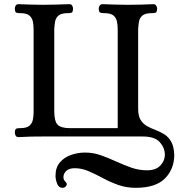

<svg xmlns="http://www.w3.org/2000/svg" viewBox="-20 -654 855 920"><path d="M280 246Q261 246 253.5 225.5Q246 205 246 189Q246 148 267.5 123.5Q289 99 321.5 88Q354 77 387 77Q427 77 463.5 90Q500 103 536 119.5Q572 136 608.5 149Q645 162 685 162Q727 162 748.5 139Q770 116 770 88Q770 55 746 27.5Q722 0 664 0H186Q156 0 128.5 0.5Q101 1 69 3Q59 3 55 -4Q51 -11 51 -19Q52 -36 59 -38Q66 -40 76 -40Q108 -40 121 -51.5Q134 -63 137.5 -80.5Q141 -98 141 -117V-514Q141 -533 137.5 -550.5Q134 -568 121 -579.5Q108 -591 76 -591Q66 -591 59 -593Q52 -595 51 -612Q51 -620 55 -627Q59 -634 69 -634Q101 -633 128 -632Q155 -631 185 -631Q214 -631 247.5 -632Q281 -633 313 -634Q322 -634 326 -627Q330 -620 330 -612Q329 -595 322.5 -593Q316 -591 305 -591Q274 -591 260.5 -579.5Q247 -568 244 -550.5Q241 -533 240 -514V-123Q240 -73 256 -56.5Q272 -40 315 -40H544V-514Q544 -533 540.5 -550.5Q537 -568 524 -579.5Q511 -591 479 -591Q469 -591 461.5 -593Q454 -595 453 -612Q453 -620 457.5 -627Q462 -634 471 -634Q503 -633 532 -632Q561 -631 591 -631Q651 -631 715 -634Q724 -634 728.5 -627Q733 -620 733 -612Q732 -595 725 -593Q718 -591 707 -591Q676 -591 662.5 -579.5Q649 -568 646 -550.5Q643 -533 642 -514V-133Q642 -98 654 -79Q666 -60 685 -49.5Q704 -39 725.5 -31Q747 -23 766.5 -11Q786 1 799.5 23.5Q813 46 815 87Q815 156 770.5 201Q726 246 630 246Q585 246 546 232Q507 218 472 199Q437 180 404 166Q371 152 338 152Q311 152 297.5 165Q284 178 284 195Q284 207 292 215Q300 223 300 228Q300 235 294 240.5Q288 246 280 246Z"/></svg>

Font: Alice
Style: Regular
Weight: 400
Designer: Ksenia Yerulevich
Foundry: Cyreal (http://www.cyreal.org/)
Version: Version 2.003; ttfautohint (v1.8.3)